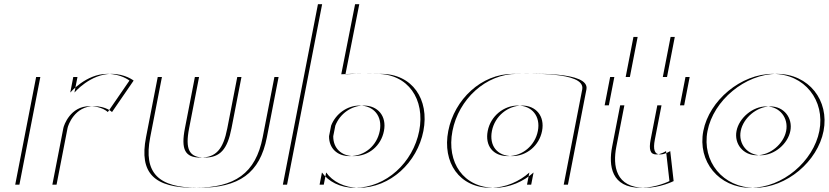

<svg xmlns="http://www.w3.org/2000/svg" viewBox="-20 -880 3950 915"><path d="M349.2 -513 334.8 -439C334.8 -439 410.1 -528 511.1 -528C577.1 -528 616.9 -496 616.9 -496L513.8 -346C513.8 -346 486.2 -374 427.2 -374C335.2 -374 304.5 -283 302 -270L249.5 0H72.5L172.2 -513ZM329.2 -513H152.2L52.5 0H229.5L282 -270C284.5 -283 315.2 -374 407.2 -374C466.2 -374 493.8 -346 493.8 -346L596.9 -496C596.9 -496 557.1 -528 491.1 -528C390.1 -528 314.8 -439 314.8 -439Z M928.7 -513 881.3 -269C861.7 -168 881.1 -129 955.1 -129C1029.1 -129 1063.7 -168 1083.3 -269L1130.7 -513H1307.7L1251.9 -226C1218.5 -54 1119.1 15 927.1 15C735.1 15 662.5 -54 695.9 -226L751.7 -513ZM908.7 -513H731.7L675.9 -226C642.5 -54 715.1 15 907.1 15C1099.1 15 1198.5 -54 1231.9 -226L1287.7 -513H1110.7L1063.3 -269C1043.7 -168 1009.1 -129 935.1 -129C861.1 -129 841.7 -168 861.3 -269Z M1809.8 -256C1796.2 -186 1738.4 -136 1666.4 -136C1606 -136 1567.6 -174.3 1568.1 -230.9L1578.1 -281.6C1600.3 -338.7 1655.5 -377 1713.3 -377C1780.3 -377 1823.6 -327 1809.8 -256ZM1348 0 1515.2 -860H1692.2L1626.3 -526C1696.1 -530.5 1765.4 -528 1795.6 -528C1945.6 -528 2026.9 -406 1997.8 -256C1968.6 -106 1840.1 15 1690.1 15C1620.1 15 1564.1 -16 1534.3 -58L1523 0ZM1789.8 -256C1803.6 -327 1760.3 -377 1693.3 -377C1635.5 -377 1580.3 -338.7 1558.1 -281.6L1548.1 -230.9C1547.6 -174.3 1586 -136 1646.4 -136C1718.4 -136 1776.2 -186 1789.8 -256ZM1328 0H1503L1514.3 -58C1544.1 -16 1600.1 15 1670.1 15C1820.1 15 1948.6 -106 1977.8 -256C2006.9 -406 1925.6 -528 1775.6 -528C1745.4 -528 1676.1 -530.5 1606.3 -526L1672.2 -860H1495.2Z M2324.3 -256C2338.1 -327 2400.8 -377 2467.8 -377C2533.8 -377 2577.1 -327 2563.3 -256C2549.7 -186 2489.9 -136 2420.9 -136C2348.9 -136 2310.7 -186 2324.3 -256ZM2774.7 -454 2686.5 0H2511.5L2522.8 -58C2476.6 -16 2408.6 15 2338.6 15C2188.6 15 2107.1 -106 2136.3 -256C2165.4 -406 2294.1 -528 2444.1 -528C2513.1 -528 2791.2 -541 2774.7 -454ZM2304.3 -256C2290.7 -186 2328.9 -136 2400.9 -136C2469.9 -136 2529.7 -186 2543.3 -256C2557.1 -327 2513.8 -377 2447.8 -377C2380.8 -377 2318.1 -327 2304.3 -256ZM2754.7 -454C2771.2 -541 2493.1 -528 2424.1 -528C2274.1 -528 2145.4 -406 2116.3 -256C2087.1 -106 2168.6 15 2318.6 15C2388.6 15 2456.6 -16 2502.8 -58L2491.5 0H2666.5Z M2981.7 -513 3018.8 -704H3195.8L3158.7 -513H3266.7L3240.5 -378H3132.5L3100.8 -215C3091.5 -167 3099 -144 3127 -144C3150 -144 3174.1 -160 3174.1 -160L3190.3 -17C3190.3 -17 3127.1 15 3054.1 15C2913.1 15 2899.5 -90 2917.2 -181L2955.5 -378H2881.5L2907.7 -513ZM2961.7 -513H2887.7L2861.5 -378H2935.5L2897.2 -181C2879.5 -90 2893.1 15 3034.1 15C3107.1 15 3170.3 -17 3170.3 -17L3154.1 -160C3154.1 -160 3130 -144 3107 -144C3079 -144 3071.5 -167 3080.8 -215L3112.5 -378H3220.5L3246.7 -513H3138.7L3175.8 -704H2998.8Z M3510 -256C3522 -317.8 3586.9 -372.9 3651.5 -372.9C3716.1 -372.9 3758.5 -317.8 3746.5 -256C3734.5 -194.3 3670.8 -140.1 3606.2 -140.1C3541.6 -140.1 3498 -194.3 3510 -256ZM3351.8 -256C3379.9 -401 3530.6 -528 3682.6 -528C3834.6 -528 3932.9 -401 3904.8 -256C3876.6 -111 3729.1 15 3577.1 15C3425.1 15 3323.6 -111 3351.8 -256ZM3490 -256C3478 -194.3 3521.6 -140.1 3586.2 -140.1C3650.8 -140.1 3714.5 -194.3 3726.5 -256C3738.5 -317.8 3696.1 -372.9 3631.5 -372.9C3566.9 -372.9 3502 -317.8 3490 -256ZM3331.8 -256C3303.6 -111 3405.1 15 3557.1 15C3709.1 15 3856.6 -111 3884.8 -256C3912.9 -401 3814.6 -528 3662.6 -528C3510.6 -528 3359.9 -401 3331.8 -256Z"/></svg>

Font: Hussar Plate
Style: Obl
Weight: 700
Foundry: Cannot Into Space Fonts
Version: Version 0.798247